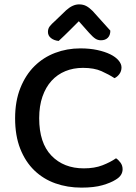

<svg xmlns="http://www.w3.org/2000/svg" viewBox="-20 -843 623 877"><path d="M535 -535Q535 -518 525.5 -505Q516 -492 503 -486Q477 -503 443.5 -518Q410 -533 359 -533Q315 -533 278.5 -518Q242 -503 215.5 -474Q189 -445 174 -402Q159 -359 159 -303Q159 -190 215 -132Q271 -74 363 -74Q412 -74 448 -88Q484 -102 510 -120Q521 -113 530.5 -100Q540 -87 540 -70Q540 -56 532.5 -44Q525 -32 508 -22Q486 -8 448 3Q410 14 352 14Q288 14 233 -5.5Q178 -25 137 -64.5Q96 -104 72.5 -163.5Q49 -223 49 -303Q49 -381 73 -441Q97 -501 137.5 -541Q178 -581 232 -601.5Q286 -622 347 -622Q390 -622 424.5 -614.5Q459 -607 483.5 -595Q508 -583 521.5 -567Q535 -551 535 -535ZM340 -746Q321 -727 297.5 -703.5Q274 -680 248 -656Q227 -658 213 -669Q199 -680 199 -697Q199 -712 207 -722.5Q215 -733 231 -747L282 -796Q312 -823 341 -823Q360 -823 374 -815.5Q388 -808 403 -793L484 -703Q484 -682 472.5 -670.5Q461 -659 441 -659Q427 -659 415.5 -666.5Q404 -674 387 -693Z"/></svg>

Font: Baloo 2 Medium
Style: Regular
Weight: 500
Designer: Sarang Kulkarni and Ek Type
Foundry: Ek Type
Version: Version 1.640;hotconv 1.0.111;makeotfexe 2.5.65597; ttfautoh